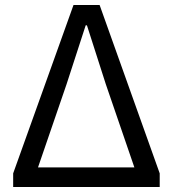

<svg xmlns="http://www.w3.org/2000/svg" viewBox="-20 -753 697 773"><path d="M33 0H623V-55L381 -733H276L33 -55ZM133 -79 248 -414 325 -651H330L406 -414L521 -79Z"/></svg>

Font: Squished Noto Sans CJK JP Regular
Style: Regular
Weight: 400
Designer: Ryoko NISHIZUKA (kana & ideographs); Paul D. Hunt (Latin, Greek & Cyrillic); Wenlong ZHANG (bopomofo); Sandoll Communica
Foundry: Adobe Systems Incorporated
Version: Version 1.004;PS 1.004;hotconv 1.0.82;makeotf.lib2.5.63406